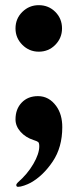

<svg xmlns="http://www.w3.org/2000/svg" viewBox="-20 -542 301 743"><path d="M43 174Q43 170 49 164Q86 132 109 92.5Q132 53 132 24Q132 11 127.5 7.5Q123 4 110 0Q79 -10 59.5 -32Q40 -54 40 -80Q40 -120 64 -145Q88 -170 127 -170Q170 -170 198 -131Q221 -99 221 -50Q221 28 184 83Q147 138 99 165Q88 171 73.5 176Q59 181 50 181Q43 181 43 174ZM40 -432Q40 -470 66.5 -496Q93 -522 130 -522Q168 -522 194 -496Q220 -470 220 -432Q220 -395 194 -368.5Q168 -342 130 -342Q93 -342 66.5 -368.5Q40 -395 40 -432Z"/></svg>

Font: Raigarh
Style: Bold
Weight: 700
Designer: jaikishan Patel
Foundry: MagicType
Version: Version 1.000